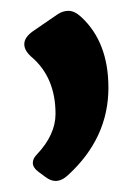

<svg xmlns="http://www.w3.org/2000/svg" viewBox="-20 -176 243 351"><path d="M128.4 -145Q178.2 -99.1 178.2 -15.6Q178.2 76.7 104 144.5Q92.8 154.8 81.5 154.8Q72.8 154.8 63 147.5L49.8 137.7Q40 130.4 40 121.6Q40 113.8 47.4 106.4Q81.5 70.3 81.5 32.2Q81.5 -35.2 36.6 -72.8Q24.4 -84 24.4 -95.2Q24.4 -107.9 40.5 -119.1L85.4 -149.9Q94.7 -156.2 105.5 -156.2Q116.2 -156.2 128.4 -145Z"/></svg>

Font: Simply Serif
Style: Bold
Weight: 700
Designer: Wojciech Kalinowski "wmk69" (wmk69@o2.pl)
Foundry: Wojciech Kalinowski "wmk69" (wmk69@o2.pl)
Version: Version 1.0.0; 2022-02-18